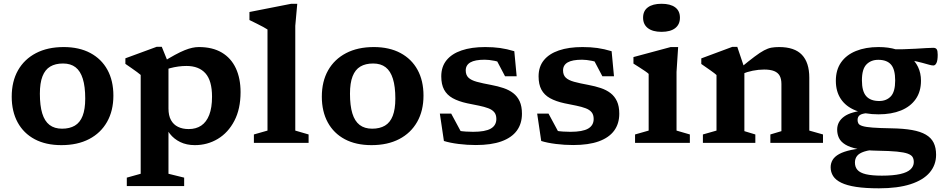

<svg xmlns="http://www.w3.org/2000/svg" viewBox="-20 -756 4992 1016"><path d="M308.5 -75Q348.5 -75 376 -91.2Q403.5 -107.5 417.2 -142.8Q431 -178 431 -234.5Q431 -298 418.2 -339Q405.5 -380 379.8 -400Q354 -420 313.5 -420Q273 -420 245.8 -403.8Q218.5 -387.5 204.8 -352.2Q191 -317 191 -260Q191 -197 203.5 -156Q216 -115 242 -95Q268 -75 308.5 -75ZM305 12Q222.5 12 163.8 -19.2Q105 -50.5 73.5 -108.2Q42 -166 42 -244.5Q42 -325 75.2 -383.8Q108.5 -442.5 170.2 -474.8Q232 -507 317 -507Q399 -507 458 -475.5Q517 -444 548.5 -386.5Q580 -329 580 -250Q580 -170 546.5 -111Q513 -52 451.5 -20Q390 12 305 12Z M1102 -244.5Q1102 -329 1067.2 -368Q1032.5 -407 966.5 -407Q945.5 -407 923.5 -404Q901.5 -401 880 -395.2Q858.5 -389.5 838.5 -380.5L836 -424.5Q876 -449.5 905.5 -465.5Q935 -481.5 957.5 -490.5Q980 -499.5 997.8 -503.2Q1015.5 -507 1032.5 -507Q1104.5 -507 1153.8 -477.8Q1203 -448.5 1228 -394.8Q1253 -341 1253 -268.5Q1253 -179.5 1220.2 -116.8Q1187.5 -54 1132.5 -21Q1077.5 12 1011 12Q967.5 12 934 -4.2Q900.5 -20.5 879 -48Q857.5 -75.5 849 -110H871.5V163.5L954.5 184V228.5H651V184L724.5 163.5V-359.5Q717.5 -365.5 705.5 -374.5Q693.5 -383.5 677.5 -394.5Q661.5 -405.5 643.5 -418V-447.5L809.5 -508.5H836L871.5 -421V-182Q871.5 -144.5 884.8 -120.5Q898 -96.5 922 -84.8Q946 -73 978.5 -73Q1017.5 -73 1045 -91.5Q1072.5 -110 1087.2 -148Q1102 -186 1102 -244.5Z M1542.5 -65 1613 -44.5V0H1323.5V-44.5L1395.5 -65V-600Q1388.5 -605 1373.5 -613Q1358.5 -621 1339 -630.8Q1319.5 -640.5 1300 -650V-692.5L1521 -736H1553L1542.5 -619.5Z M1949.5 -75Q1989.5 -75 2017 -91.2Q2044.5 -107.5 2058.2 -142.8Q2072 -178 2072 -234.5Q2072 -298 2059.2 -339Q2046.5 -380 2020.8 -400Q1995 -420 1954.5 -420Q1914 -420 1886.8 -403.8Q1859.5 -387.5 1845.8 -352.2Q1832 -317 1832 -260Q1832 -197 1844.5 -156Q1857 -115 1883 -95Q1909 -75 1949.5 -75ZM1946 12Q1863.5 12 1804.8 -19.2Q1746 -50.5 1714.5 -108.2Q1683 -166 1683 -244.5Q1683 -325 1716.2 -383.8Q1749.5 -442.5 1811.2 -474.8Q1873 -507 1958 -507Q2040 -507 2099 -475.5Q2158 -444 2189.5 -386.5Q2221 -329 2221 -250Q2221 -170 2187.5 -111Q2154 -52 2092.5 -20Q2031 12 1946 12Z M2547.5 -507Q2590.5 -507 2626.2 -502Q2662 -497 2701.5 -485L2714 -352.5H2652.5L2588.5 -474L2656 -417.5Q2626 -428.5 2596.8 -434.2Q2567.5 -440 2545 -440Q2493.5 -440 2469 -425.8Q2444.5 -411.5 2444.5 -383.5Q2444.5 -359 2458.8 -345.2Q2473 -331.5 2503 -323.2Q2533 -315 2579.5 -306.5Q2614.5 -300 2644.2 -290Q2674 -280 2695.8 -263.2Q2717.5 -246.5 2729.8 -220Q2742 -193.5 2742 -154.5Q2742 -101.5 2714.8 -64.5Q2687.5 -27.5 2633.5 -8Q2579.5 11.5 2498 11.5Q2452.5 11.5 2406.5 5.8Q2360.5 0 2329 -10L2307.5 -155H2367.5L2440.5 -19.5L2369 -73Q2386 -68 2405.5 -64.5Q2425 -61 2445 -59.8Q2465 -58.5 2483.5 -58.5Q2548 -58.5 2577.2 -75.5Q2606.5 -92.5 2606.5 -126.5Q2606.5 -149 2595.5 -162.2Q2584.5 -175.5 2563.8 -183.2Q2543 -191 2514.8 -196.8Q2486.5 -202.5 2452 -209.5Q2406 -219.5 2375.5 -236.5Q2345 -253.5 2330 -281.5Q2315 -309.5 2315 -352Q2315 -403 2342.8 -437.2Q2370.5 -471.5 2422.5 -489.2Q2474.5 -507 2547.5 -507Z M3062.5 -507Q3105.5 -507 3141.2 -502Q3177 -497 3216.5 -485L3229 -352.5H3167.5L3103.5 -474L3171 -417.5Q3141 -428.5 3111.8 -434.2Q3082.5 -440 3060 -440Q3008.5 -440 2984 -425.8Q2959.5 -411.5 2959.5 -383.5Q2959.5 -359 2973.8 -345.2Q2988 -331.5 3018 -323.2Q3048 -315 3094.5 -306.5Q3129.5 -300 3159.2 -290Q3189 -280 3210.8 -263.2Q3232.5 -246.5 3244.8 -220Q3257 -193.5 3257 -154.5Q3257 -101.5 3229.8 -64.5Q3202.5 -27.5 3148.5 -8Q3094.5 11.5 3013 11.5Q2967.5 11.5 2921.5 5.8Q2875.5 0 2844 -10L2822.5 -155H2882.5L2955.5 -19.5L2884 -73Q2901 -68 2920.5 -64.5Q2940 -61 2960 -59.8Q2980 -58.5 2998.5 -58.5Q3063 -58.5 3092.2 -75.5Q3121.5 -92.5 3121.5 -126.5Q3121.5 -149 3110.5 -162.2Q3099.5 -175.5 3078.8 -183.2Q3058 -191 3029.8 -196.8Q3001.5 -202.5 2967 -209.5Q2921 -219.5 2890.5 -236.5Q2860 -253.5 2845 -281.5Q2830 -309.5 2830 -352Q2830 -403 2857.8 -437.2Q2885.5 -471.5 2937.5 -489.2Q2989.5 -507 3062.5 -507Z M3480.5 -587.5Q3434 -587.5 3408.5 -607Q3383 -626.5 3383 -662.5Q3383 -698.5 3408.5 -717.2Q3434 -736 3480.5 -736Q3527.5 -736 3552.8 -717.2Q3578 -698.5 3578 -662.5Q3578 -626.5 3552.8 -607Q3527.5 -587.5 3480.5 -587.5ZM3568.5 -507 3560 -375.5V-65L3630.5 -44.5V0H3340.5V-44.5L3412.5 -65V-365Q3407 -370.5 3393.5 -379.8Q3380 -389 3363.5 -399.5Q3347 -410 3332 -419.5V-454L3529 -507Z M3919 -396.5V-62L3977 -44.5V0H3699.5V-44.5L3771.5 -65V-359Q3763 -367 3743 -381.2Q3723 -395.5 3691 -417.5V-447L3855 -508H3881.5ZM4056.5 -44.5 4115 -62V-311.5Q4115 -338 4106 -354.8Q4097 -371.5 4076.8 -379.8Q4056.5 -388 4023.5 -388Q3994 -388 3963.2 -381.8Q3932.5 -375.5 3908 -365L3896.5 -395.5Q3943 -434 3972.8 -456.2Q4002.5 -478.5 4023.2 -489.5Q4044 -500.5 4062 -503.8Q4080 -507 4103 -507Q4184.5 -507 4223.5 -466Q4262.5 -425 4262.5 -345V-65L4335 -44.5V0H4056.5Z M4631 240.5Q4559.5 240.5 4510.5 233Q4461.5 225.5 4431.8 211Q4402 196.5 4388.8 175.8Q4375.5 155 4375.5 129Q4375.5 108 4386 90.2Q4396.5 72.5 4420.5 59.2Q4444.5 46 4484.2 37.5Q4524 29 4582.5 26H4628.5L4629 34.5Q4581 37 4553.5 46Q4526 55 4515 69.5Q4504 84 4504 104Q4504 128 4517.5 143.2Q4531 158.5 4562.2 166Q4593.5 173.5 4646.5 173.5Q4706 173.5 4743.5 165Q4781 156.5 4798.2 140.2Q4815.5 124 4815.5 101.5Q4815.5 86 4809.2 75.2Q4803 64.5 4783.8 57.2Q4764.5 50 4726.2 46.2Q4688 42.5 4624 41.5Q4559.5 40.5 4518 32Q4476.5 23.5 4452.8 8.8Q4429 -6 4419.5 -26Q4410 -46 4410 -70Q4410 -112.5 4446.8 -139.2Q4483.5 -166 4566 -173L4571.5 -157.5Q4542 -155.5 4530 -147Q4518 -138.5 4518 -121Q4518 -110 4522.8 -102Q4527.5 -94 4544.8 -88.8Q4562 -83.5 4598.2 -80.8Q4634.5 -78 4697 -77Q4761 -76 4806 -68Q4851 -60 4879.2 -43.5Q4907.5 -27 4920.5 -0.8Q4933.5 25.5 4933.5 63Q4933.5 117 4899.5 157Q4865.5 197 4798 218.8Q4730.5 240.5 4631 240.5ZM4629 -151Q4557.5 -151 4506.8 -171.8Q4456 -192.5 4429.5 -232.2Q4403 -272 4403 -328.5Q4403 -386.5 4430.8 -426Q4458.5 -465.5 4509.5 -486.2Q4560.5 -507 4629 -507Q4681.5 -507 4723 -494.2Q4764.5 -481.5 4793.5 -457.8Q4822.5 -434 4838 -401.5Q4853.5 -369 4853.5 -329Q4853.5 -271.5 4825.8 -231.8Q4798 -192 4747.8 -171.5Q4697.5 -151 4629 -151ZM4632.5 -221.5Q4670.5 -221.5 4693.8 -246Q4717 -270.5 4717 -330Q4717 -389 4695 -414.2Q4673 -439.5 4627.5 -439.5Q4589 -439.5 4565 -415Q4541 -390.5 4541 -331Q4541 -272.5 4563.8 -247Q4586.5 -221.5 4632.5 -221.5ZM4714.5 -450.5 4694 -496Q4727.5 -494.5 4761.2 -495.5Q4795 -496.5 4825.5 -498.2Q4856 -500 4880 -501.5Q4904 -503 4918.5 -503Q4931.5 -503 4936.8 -495.2Q4942 -487.5 4942 -466.5Q4942 -436 4935.5 -422.8Q4929 -409.5 4919 -409.5Q4910 -409.5 4896.5 -413.5Q4883 -417.5 4860.5 -423.5Q4838 -429.5 4802.8 -436.8Q4767.5 -444 4714.5 -450.5Z"/></svg>

Font: Newsreader 9pt SemiBold
Style: Regular
Weight: 600
Designer: Hugues Gentile
Foundry: Production Type
Version: Version 1.003